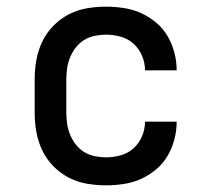

<svg xmlns="http://www.w3.org/2000/svg" viewBox="-20 -548 640 576"><path d="M298 8Q269 8 240 3Q211 -2 185.5 -15.5Q160 -29 139.5 -50Q119 -71 106.5 -97.5Q94 -124 89 -152.5Q84 -181 84 -210V-310Q84 -339 89 -367.5Q94 -396 106.5 -422.5Q119 -449 139.5 -470Q160 -491 185.5 -504.5Q211 -518 240 -523Q269 -528 298 -528Q324 -528 351 -524Q378 -520 402.5 -509Q427 -498 448 -480.5Q469 -463 482.5 -440Q496 -417 503 -390.5Q510 -364 510 -338V-337H415Q415 -360 406 -381Q397 -402 380.5 -417Q364 -432 342 -438Q320 -444 298 -444Q281 -444 264 -440.5Q247 -437 232.5 -428Q218 -419 207.5 -405.5Q197 -392 190.5 -376.5Q184 -361 181.5 -344Q179 -327 179 -310V-210Q179 -193 181.5 -176Q184 -159 190.5 -143.5Q197 -128 207.5 -114.5Q218 -101 232.5 -92Q247 -83 264 -79.5Q281 -76 298 -76Q320 -76 342 -82Q364 -88 380.5 -103Q397 -118 406 -139Q415 -160 415 -183H510V-182Q510 -156 503 -129.5Q496 -103 482.5 -80Q469 -57 448 -39.5Q427 -22 402.5 -11Q378 0 351 4Q324 8 298 8Z"/></svg>

Font: Iosevka Etoile Medium
Style: Regular
Weight: 500
Designer: Belleve Invis
Foundry: Belleve Invis
Version: Version 22.1.2; ttfautohint (v1.8.4)